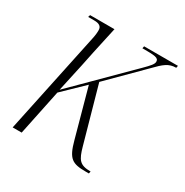

<svg xmlns="http://www.w3.org/2000/svg" viewBox="-132 -643 729 757"><g transform="rotate(30 232.5 -264.5)"><path d="M359 7H373L375 -3C325 -3 314 -20 299 -73L228 -326L376 -474C411 -510 429 -526 463 -526L465 -536H311L309 -526C366 -526 383 -525 383 -507C383 -496 371 -483 348 -460L108 -221C132 -330 144 -386 150 -417L176 -536H65L62 -526H90C113 -526 124 -518 124 -501C124 -489 123 -478 119 -460L22 0H63L106 -207L198 -296L258 -78C278 -4 297 7 359 7Z"/></g></svg>

Font: Noto Serif Display ExtraCondensed ExtraLight
Style: Italic
Weight: 200
Width: 2
Italic angle: -12°
Designer: Monotype Design Team
Foundry: Monotype Imaging Inc.
Version: Version 2.009